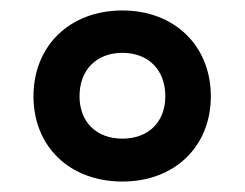

<svg xmlns="http://www.w3.org/2000/svg" viewBox="-20 -744 468 367"><path d="M214 -397C314 -397 383 -464 383 -560C383 -656 314 -724 214 -724C113 -724 44 -656 44 -560C44 -464 113 -397 214 -397ZM214 -479C164 -479 132 -511 132 -560C132 -611 165 -643 214 -643C263 -643 296 -611 296 -560C296 -511 264 -479 214 -479Z"/></svg>

Font: Noto Kufi Arabic SemiBold
Style: Regular
Weight: 600
Designer: Monotype Design Team, David Williams, Khaled Hosny
Foundry: Google LLC
Version: Version 2.109